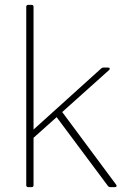

<svg xmlns="http://www.w3.org/2000/svg" viewBox="-20 -770 538 790"><path d="M110 0C115 0 118 -3 118 -8V-203L213 -288L424 -5C426 -2 430 0 434 0H453C459 0 462 -4 458 -10L236 -309L429 -482C434 -487 432 -492 425 -492H406C402 -492 399 -491 396 -488L118 -237V-742C118 -747 115 -750 110 -750H96C91 -750 88 -747 88 -742V-8C88 -3 91 0 96 0Z"/></svg>

Font: LINE Seed Sans TH Thin
Style: Regular
Weight: 250
Designer: Dalton Maag Ltd | Thai characters by Cadson Demak Co.,Ltd.
Foundry: Dalton Maag Ltd
Version: Version 1.003